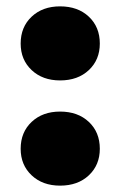

<svg xmlns="http://www.w3.org/2000/svg" viewBox="-20 -573 379 604"><path d="M169 11Q114 11 79.5 -21.5Q45 -54 45 -105Q45 -157 79.5 -189.5Q114 -222 169 -222Q225 -222 259.5 -189.5Q294 -157 294 -105Q294 -54 259.5 -21.5Q225 11 169 11ZM169 -320Q114 -320 79.5 -352.5Q45 -385 45 -436Q45 -488 79.5 -520.5Q114 -553 169 -553Q225 -553 259.5 -520.5Q294 -488 294 -436Q294 -385 259.5 -352.5Q225 -320 169 -320Z"/></svg>

Font: Unbounded ExtraBold
Style: Regular
Weight: 800
Designer: Luke Prowse, Jean-Baptiste Morizot, Fátima Lázaro, Florian Runge
Foundry: NaN
Version: Version 1.701;gftools[0.9.28.dev5+ged2979d]